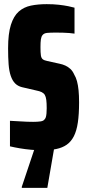

<svg xmlns="http://www.w3.org/2000/svg" viewBox="-20 -716 417 925"><path d="M182 8Q158 8 130 5.5Q102 3 75.5 -1.5Q49 -6 28 -11V-134Q53 -133 73.5 -131.5Q94 -130 111 -129.5Q128 -129 140 -129Q160 -129 174.5 -131Q189 -133 194 -140Q199 -145 201 -152Q203 -159 204 -170Q205 -181 205 -195Q205 -219 203 -234.5Q201 -250 196 -258.5Q191 -267 181 -272Q171 -277 155 -280L86 -296Q66 -301 53 -314Q40 -327 32 -350Q24 -373 21.5 -406Q19 -439 19 -483Q19 -554 32.5 -596.5Q46 -639 70.5 -660.5Q95 -682 129 -689Q163 -696 205 -696Q238 -696 264 -693Q290 -690 309.5 -686Q329 -682 339 -679V-554Q327 -556 313 -557Q299 -558 283.5 -558.5Q268 -559 249 -559Q222 -559 207 -557.5Q192 -556 185 -547Q179 -540 177 -526.5Q175 -513 175 -489Q175 -462 177 -449Q179 -436 186 -430.5Q193 -425 208 -422L267 -409Q282 -406 295 -400Q308 -394 319 -384Q330 -374 338 -356Q346 -343 351 -324.5Q356 -306 358.5 -281Q361 -256 361 -223Q361 -166 355 -125.5Q349 -85 335.5 -59Q322 -33 301 -18.5Q280 -4 250.5 2Q221 8 182 8ZM85 189V184L151 -13H242V-8L208 189Z"/></svg>

Font: Saira ExtraCondensed Black
Style: Regular
Weight: 900
Width: 2
Designer: Hector Gatti with collaboration of the Omnibus-Type team
Foundry: Omnibus-Type
Version: Version 1.101